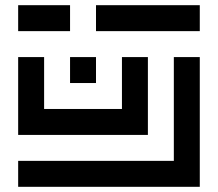

<svg xmlns="http://www.w3.org/2000/svg" viewBox="-20 -720 840 740"><path d="M50 -700V-600H250V-700ZM350 -600H750V-700H350ZM50 -100V0H750V-500H650V-100ZM550 -200V-500H450V-300H150V-500H50V-200ZM350 -400V-500H250V-400Z"/></svg>

Font: Mourier
Style: Regular
Weight: 400
Designer: Eric Mourier
Foundry: Velvetyne Type Foundry
Version: Version 2.000;hotconv 1.0.109;makeotfexe 2.5.65596